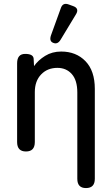

<svg xmlns="http://www.w3.org/2000/svg" viewBox="-20 -770 570 976"><path d="M112 0Q67 0 67 -48V-448Q67 -496 108 -496Q149 -496 151 -472L153 -434Q174 -464 209.5 -486Q245 -508 291 -508Q367 -508 414.5 -459Q462 -410 462 -318V139Q462 186 417 186Q373 186 373 139V-300Q373 -362 345 -393.5Q317 -425 272 -425Q221 -425 189 -391.5Q157 -358 157 -302V-48Q157 0 112 0ZM288 -568Q273 -543 251 -552Q229 -560 239 -590L289 -728Q299 -759 330 -747L352 -739Q369 -733 372 -722Q375 -711 366 -697Z"/></svg>

Font: Zen Maru Gothic Medium
Style: Regular
Weight: 500
Designer: Yoshimichi Ohira
Foundry: Positype
Version: Version 1.001